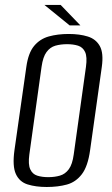

<svg xmlns="http://www.w3.org/2000/svg" viewBox="-20 -735 449 767"><path d="M166.7 12Q123.1 12 90.5 1.8Q57.9 -8.3 43.4 -39.8Q28.9 -71.2 37.8 -135.3L85.2 -467.8Q92.9 -523.5 116.3 -551.6Q139.8 -579.7 175.3 -589.5Q210.8 -599.3 254.1 -599.3Q298.5 -599.3 330.8 -589.1Q363.2 -579 378.8 -550.9Q394.4 -522.8 386.7 -467.8L340 -135.5Q331.1 -70.5 306.9 -39Q282.8 -7.6 247.3 2.2Q211.7 12 166.7 12ZM172.6 -27.3Q198.2 -27.3 219.3 -33.4Q240.4 -39.4 254.8 -58.9Q269.2 -78.3 274.5 -117.8L323.4 -468Q328.9 -507.8 320 -527.1Q311 -546.4 291.9 -552.5Q272.9 -558.5 248 -558.5Q222.3 -558.5 201.2 -552.5Q180.1 -546.4 165.9 -527.1Q151.6 -507.8 146 -468L97.2 -117.8Q91.9 -78.3 100.8 -58.9Q109.6 -39.4 128.6 -33.4Q147.7 -27.3 172.6 -27.3ZM258.1 -633.6 157.6 -715.2H222.4L301.1 -633.6Z"/></svg>

Font: Alumni Sans SC Thin
Style: Italic
Weight: 100
Italic angle: -8°
Designer: Robert E. Leuschke
Foundry: Robert E. Leuschke
Version: Version 1.016